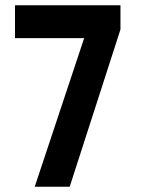

<svg xmlns="http://www.w3.org/2000/svg" viewBox="-20 -710 540 730"><path d="M37 -565V-690H438V-598L245 0H112L300 -565Z"/></svg>

Font: Radio Canada Condensed SemiBold
Style: Regular
Weight: 600
Width: 3
Designer: Charles Daoud, Etienne Aubert Bonn, Alexandre Saumier Demers, Jacques Le Bailly
Foundry: Radio-Canada
Version: Version 2.104; ttfautohint (v1.8.4.7-5d5b);gftools[0.9.28.de